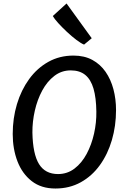

<svg xmlns="http://www.w3.org/2000/svg" viewBox="-20 -1074 714 1102"><path d="M298 8Q216.5 8 162 -34.5Q107.5 -77 80.2 -148Q53 -219 53 -305Q53 -395 77.2 -476Q101.5 -557 147.2 -620Q193 -683 257.5 -719Q322 -755 402 -755Q464 -755 509.8 -730.2Q555.5 -705.5 585.8 -662Q616 -618.5 631 -562Q646 -505.5 646 -442Q646 -351.5 622.2 -270.2Q598.5 -189 553.2 -126.2Q508 -63.5 443.5 -27.8Q379 8 298 8ZM313 -75Q366.5 -75 408 -106.8Q449.5 -138.5 477.5 -191Q505.5 -243.5 519.8 -307Q534 -370.5 533 -434Q532 -512.5 516.8 -565Q501.5 -617.5 469.5 -643.8Q437.5 -670 386 -670Q333 -670 291.8 -638.2Q250.5 -606.5 222.2 -554Q194 -501.5 179.8 -438.5Q165.5 -375.5 166 -313Q168.5 -189.5 204 -132.2Q239.5 -75 313 -75ZM462.5 -818Q445 -825 418.5 -845Q392 -865 364.2 -891Q336.5 -917 314.2 -941.5Q292 -966 283 -982L362 -1054L506.5 -854.5Z"/></svg>

Font: Koeln Type Sans
Style: Italic
Weight: 400
Italic angle: -7.5°
Designer: Eben Sorkin
Foundry: Eben Sorkin
Version: Version 2.001